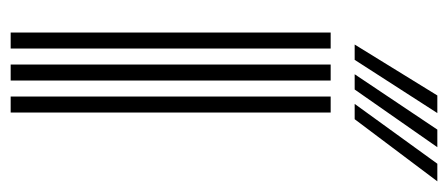

<svg xmlns="http://www.w3.org/2000/svg" viewBox="-260 -580 840 360"><g transform="rotate(90 160.0 -400.0)"><path d="M161 0V-600H191V0ZM41 0V-600H71V0ZM101 0V-600H131V0ZM63.5 -645 159 -800H192L92.2 -645ZM174.8 -645 287 -800H320L203.5 -645ZM119.2 -645 223 -800H256L147.8 -645Z"/></g></svg>

Font: Big Shoulders Inline Display Black
Style: Regular
Weight: 900
Designer: Patric King
Foundry: XO Type Co
Version: Version 1.000